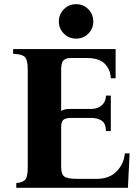

<svg xmlns="http://www.w3.org/2000/svg" viewBox="-20 -900 670 920"><path d="M58 0V-23Q87 -25 100 -38Q113 -51 113 -100V-565Q113 -614 98.5 -627.5Q84 -641 43 -642V-665H534V-525H511Q509 -568 481.5 -595Q454 -622 397 -622H317Q296 -622 284.5 -611Q273 -600 273 -565V-368Q281 -374 292.5 -376Q304 -378 320 -378H417Q447 -378 467 -395Q487 -412 488 -442H511V-272H488Q487 -309 467 -322Q447 -335 417 -335H322Q295 -335 284 -326Q273 -317 273 -291V-100Q273 -65 288.5 -54Q304 -43 349 -43H444Q504 -43 539 -79Q574 -115 578 -165H601L593 0ZM345 -715Q310 -715 286 -739Q262 -763 262 -797Q262 -831 286 -855.5Q310 -880 345 -880Q380 -880 403.5 -855.5Q427 -831 427 -797Q427 -763 403.5 -739Q380 -715 345 -715Z"/></svg>

Font: Bona Nova SC
Style: Bold
Weight: 700
Designer: Mateusz Machalski
Foundry: Capitalics
Version: Version 4.001; ttfautohint (v1.8.4.7-5d5b)